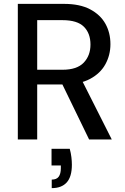

<svg xmlns="http://www.w3.org/2000/svg" viewBox="-20 -720 645 991"><path d="M72 0V-700H310Q392 -700 445 -672Q498 -644 524 -597.5Q550 -551 550 -492Q550 -436 524 -388.5Q498 -341 444.5 -312.5Q391 -284 306 -284H172V0ZM440 0 289 -311H400L557 0ZM172 -360H303Q377 -360 412 -396.5Q447 -433 447 -490Q447 -548 413 -582Q379 -616 302 -616H172ZM247 251V207Q272 207 283 192Q294 177 294 148V134H246V48H340Q346 70 348.5 91Q351 112 351 130Q351 192 324.5 221.5Q298 251 247 251Z"/></svg>

Font: DMSans_18ptMedium
Style: Regular
Weight: 500
Designer: Colophon Foundry, Jonny Pinhorn
Foundry: Colophon Foundry
Version: Version 4.004;gftools[0.9.30]